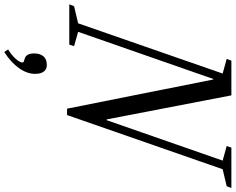

<svg xmlns="http://www.w3.org/2000/svg" viewBox="-178 -680 1107 902"><g transform="rotate(90 376.0 -228.5)"><path d="M435 10.5 298 -676.5H295.5L74 -41.5L141.5 -22.5L134 0H-55L-46.5 -22.5L34 -41.5L270 -720.5L201 -739.5L209.5 -761.5H372.5L485.5 -175.5H489L679 -720.5L610.5 -739.5L618 -761.5H807.5L799.5 -739.5L719.5 -720.5L465 10.5ZM169 305.5 156.5 287.5Q173.5 277.5 187.5 265Q201.5 252.5 209.8 240.5Q218 228.5 218 221Q218 215.5 214.5 214Q211 212.5 199 209Q175.5 202 175.5 165Q175.5 138 188.8 121.8Q202 105.5 230 105.5Q250 105.5 260.8 119.8Q271.5 134 271.5 160.5Q271.5 198 244.8 236Q218 274 169 305.5Z"/></g></svg>

Font: Libre Caslon Condensed
Style: Italic
Weight: 400
Italic angle: -22.583°
Designer: Pablo Impallari, Rodrigo Fuenzalida, Katja Schimmel, Ertekin Erdin
Foundry: Pablo Impallari, Rodrigo Fuenzalida
Version: Version 2.000;gftools[0.9.33]